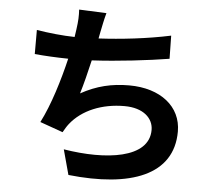

<svg xmlns="http://www.w3.org/2000/svg" viewBox="-57 -867 1114 985"><g transform="rotate(5 500.0 -374.0)"><path d="M104 -680V-556C155 -551 214 -548 277 -547C251 -437 211 -304 163 -211L281 -169C291 -186 298 -199 309 -213C369 -289 471 -330 586 -330C684 -330 735 -280 735 -220C735 -73 514 -46 295 -82L330 47C653 82 870 1 870 -224C870 -352 763 -438 601 -438C512 -438 434 -420 353 -375C368 -424 384 -488 398 -549C532 -556 691 -575 795 -592L793 -711C672 -685 537 -670 423 -664L429 -695C436 -728 442 -762 452 -797L311 -803C313 -770 312 -745 306 -702L300 -661C239 -662 164 -670 104 -680Z"/></g></svg>

Font: Noto Sans JP
Style: Bold
Weight: 700
Designer: Ryoko NISHIZUKA 西塚涼子 (kana, bopomofo & ideographs); Paul D. Hunt (Latin, Greek & Cyrillic); Sandoll Communications 산돌커뮤니
Foundry: Adobe
Version: Version 2.004;hotconv 1.0.118;makeotfexe 2.5.65603